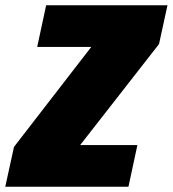

<svg xmlns="http://www.w3.org/2000/svg" viewBox="-43 -708 655 728"><path d="M-23 0 10 -151 303 -530H98L132 -688H592L560 -541L261 -158H478L444 0Z"/></svg>

Font: Saira Semi Condensed Black
Style: Italic
Weight: 900
Width: 4
Italic angle: -12°
Designer: Hector Gatti with collaboration of the Omnibus-Type team
Foundry: Omnibus-Type
Version: Version 1.001; ttfautohint (v1.8)